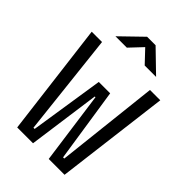

<svg xmlns="http://www.w3.org/2000/svg" viewBox="-260 -1002 1106 1106"><g transform="rotate(45 293.0 -449.0)"><path d="M100.1 0 13.7 -693.4H97.7L167.5 -64.9H177.2L247.1 -517.6H339.8L408.7 -64.9H418.5L488.3 -693.4H572.3L485.8 0H356.9L295.9 -441.9H290L229 0ZM128.9 -771.5 259.8 -898.4H329.1L460 -771.5H367.2L294.4 -848.6L221.7 -771.5Z"/></g></svg>

Font: CaskaydiaMono NF SemiLight
Style: Regular
Weight: 350
Designer: Aaron Bell
Foundry: Saja Typeworks
Version: Version 2111.001; ttfautohint (v1.8.4);Nerd Fonts 3.1.1